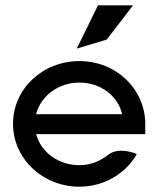

<svg xmlns="http://www.w3.org/2000/svg" viewBox="-20 -692 596 723"><path d="M382 -543 481 -672H349L269 -509ZM527 -187V-225C527 -356 418 -462 279 -462C140 -462 29 -357 29 -226C29 -95 140 11 279 11C370 11 449 -36 492 -106L495 -111L490 -114C490 -114 426 -141 386 -108C357 -85 320 -70 279 -70C200 -70 134 -119 116 -187ZM116 -262C133 -330 199 -381 279 -381C359 -381 424 -331 440 -262Z"/></svg>

Font: Charger
Style: Bd
Weight: 400
Designer: Jasper
Foundry: Cannot Into Space Fonts
Version: Version 0.98